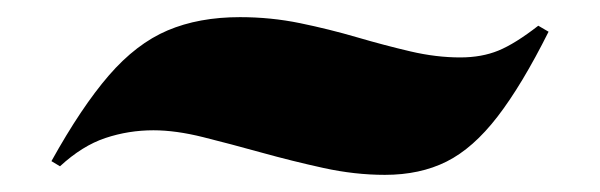

<svg xmlns="http://www.w3.org/2000/svg" viewBox="-20 -422 700 224"><path d="M429 -218Q394 -218 357.5 -226Q321 -234 285 -244Q249 -254 217 -262Q185 -270 159 -270Q130 -270 103 -261Q76 -252 50 -228L40 -234Q75 -297 107 -334Q139 -371 175.5 -386.5Q212 -402 260 -402Q296 -402 330 -395Q364 -388 396.5 -378.5Q429 -369 459 -362Q489 -355 517 -355Q542 -355 561.5 -363Q581 -371 608 -392L620 -385Q589 -323 560.5 -286Q532 -249 501 -233.5Q470 -218 429 -218Z"/></svg>

Font: Kalnia Expanded
Style: Bold
Weight: 700
Width: 7
Designer: Frida Medrano
Foundry: Frida Medrano
Version: Version 1.105